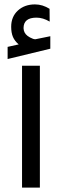

<svg xmlns="http://www.w3.org/2000/svg" viewBox="-20 -854 264 872"><path d="M80.1 -555.4H161.1V-1.9H80.1ZM64.9 -652.3Q46.9 -667.5 38.8 -686.3Q30.8 -705.1 30.8 -732.4Q30.8 -778.3 61.3 -806.2Q91.8 -834 138.7 -834Q156.2 -834 172.9 -828.9Q189.5 -823.7 205.1 -814L205.6 -755.9Q175.3 -773.9 145.5 -773.9Q86.9 -773.9 86.9 -726.1Q87.4 -715.3 91.6 -706.8Q95.7 -698.2 105.2 -690.9Q114.7 -683.6 129.9 -677.7Q132.8 -676.8 135 -676.3Q137.2 -675.8 139.6 -675.8Q140.1 -675.8 140.9 -675.8Q141.6 -675.8 142.1 -676Q142.6 -676.3 143.6 -676.3Q155.8 -678.7 178.2 -683.3Q200.7 -688 208.5 -689.5V-632.8L14.6 -585.9V-641.1Z"/></svg>

Font: Shabnam FD-WOL
Style: FD-WOL
Weight: 400
Foundry: DejaVu fonts team - Redesigned by Saber Rastikerdar - Based on Vazir font
Version: Version 5.0.1